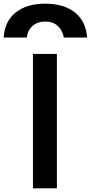

<svg xmlns="http://www.w3.org/2000/svg" viewBox="-90 -1023 493 1043"><path d="M156 -1003Q258 -1003 317.5 -955Q377 -907 383 -819H257Q249 -860 223 -883Q197 -906 156 -906Q115 -906 88 -883Q61 -860 55 -819H-70Q-65 -907 -5 -955Q55 -1003 156 -1003ZM89 0V-730H219V0Z"/></svg>

Font: M PLUS 1 SemiBold
Style: Regular
Weight: 600
Designer: Coji Morishita
Foundry: UNDERFOREST DESIGN
Version: Version 1.001